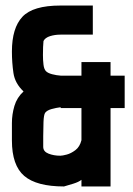

<svg xmlns="http://www.w3.org/2000/svg" viewBox="-20 -673 481 693"><path d="M211 0Q112 0 67.5 -38Q23 -76 23 -166V-229Q23 -260 32 -290.5Q41 -321 65 -343Q34 -372 28.5 -409.5Q23 -447 23 -487Q23 -572 61 -612.5Q99 -653 198 -653H315V-548H198Q178 -548 160.5 -542.5Q143 -537 137 -525Q136 -517 135.5 -503Q135 -489 135 -474Q135 -456 137 -439.5Q139 -423 146 -416Q153 -409 168.5 -405Q184 -401 199 -400H274V-449H379V-400H430V-283H379V0H274V-24Q264 -16 244.5 -10Q225 -4 211 0ZM197 -111H198Q205 -111 220.5 -115Q236 -119 252 -131Q268 -143 274 -167V-283H199V-286Q183 -284 166.5 -279.5Q150 -275 143 -266Q138 -259 137 -232.5Q136 -206 136 -181V-143Q136 -126 155 -118.5Q174 -111 197 -111Z"/></svg>

Font: New Amsterdam
Style: Regular
Weight: 400
Designer: Vladimir Nikolic
Foundry: Vladimir Nikolic
Version: Version 1.000; ttfautohint (v1.8.4.7-5d5b)